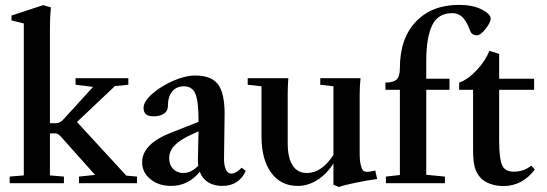

<svg xmlns="http://www.w3.org/2000/svg" viewBox="-20 -747 2230 783"><path d="M19.5 0V-26.9L77.1 -31.7V-651.4L26.9 -663.6V-683.6L156.2 -726.1L187.5 -716.8Q183.6 -679.2 183.6 -635.7V-244.6H209.5Q224.6 -244.6 240.2 -261.7L359.4 -392.6L288.1 -401.4V-428.2H503.4V-401.4L448.7 -396L293.9 -249.5L495.1 -30.8L538.6 -26.9V0H302.2V-26.9L367.7 -33.7L230 -188Q216.8 -203.1 207 -203.1H183.6V-31.7L240.7 -26.9V0Z M677.7 11.2Q627 11.2 593.3 -16.4Q559.6 -43.9 559.6 -85.4Q559.6 -160.2 680.2 -207L789.6 -250V-257.8Q789.6 -335 776.6 -365Q763.7 -395 730.5 -395Q699.2 -395 681.9 -373.5Q664.6 -352.1 664.6 -313Q664.6 -294.4 648.4 -283.4Q632.3 -272.5 605.5 -272.5Q565.4 -272.5 565.4 -307.1Q565.4 -332.5 600.3 -363.8Q635.3 -395 685.3 -417Q735.4 -439 775.9 -439Q841.3 -439 868.7 -403.6Q896 -368.2 896 -282.7Q896 -252.9 893.6 -101.6Q893.1 -73.2 900.9 -56.2Q908.7 -39.1 923.3 -39.1Q942.4 -39.1 965.3 -63L982.4 -50.3Q954.6 11.2 886.2 11.2Q853 11.2 829.1 -3.4Q805.2 -18.1 794.9 -46.4Q747.6 11.2 677.7 11.2ZM669.9 -101.6Q669.9 -74.7 686 -58.1Q702.1 -41.5 728 -41.5Q759.8 -41.5 788.6 -71.3Q787.1 -83 787.1 -96.2Q789.1 -173.3 789.6 -211.4L761.7 -198.7Q714.4 -177.2 692.1 -154.1Q669.9 -130.9 669.9 -101.6Z M1193.8 11.2Q1125.5 11.2 1085.9 -42.5Q1046.4 -96.2 1046.4 -192.4V-395L990.2 -401.4V-428.2H1155.8Q1153.3 -394 1153.3 -363.3V-162.6Q1153.3 -104 1173.1 -72.8Q1192.9 -41.5 1231.4 -41.5Q1292 -41.5 1339.8 -115.2V-395L1286.1 -401.4V-428.2H1450.2Q1446.8 -390.1 1446.8 -363.3V-122.6Q1446.8 -92.3 1451.2 -74.5Q1455.6 -56.6 1461.2 -51.5Q1466.8 -46.4 1475.1 -46.4Q1492.7 -46.4 1510.3 -51.8L1518.1 -17.1Q1481.4 -12.2 1432.4 -2.2Q1383.3 7.8 1362.3 15.6L1339.8 6.3V-80.6Q1312.5 -37.1 1274.2 -12.9Q1235.8 11.2 1193.8 11.2Z M1553.7 0V-26.9L1610.8 -33.2V-380.9H1551.8V-410.2Q1583.5 -410.2 1597.2 -422.4Q1610.8 -434.6 1610.8 -469.2Q1610.8 -590.3 1676 -658.7Q1741.2 -727.1 1852.1 -727.1Q1907.7 -727.1 1944.3 -708.5Q1981 -689.9 1981 -670.9Q1981 -655.8 1960.4 -629.4Q1939.9 -603 1924.8 -603Q1904.3 -603 1897.5 -621.1Q1892.1 -635.7 1886.7 -646.5Q1881.3 -657.2 1872.8 -668.9Q1864.3 -680.7 1851.8 -687Q1839.4 -693.4 1824.2 -693.4Q1766.1 -693.4 1742.2 -643.6Q1718.3 -593.8 1718.3 -497.6V-425.8H1813V-380.9H1718.3V-34.2L1794.4 -26.9V0Z M2033.2 11.7Q2002.9 11.7 1977.5 2.2Q1952.1 -7.3 1938 -23.9Q1922.4 -41.5 1915.8 -66.4Q1909.2 -91.3 1909.2 -138.2V-380.9H1852.5V-410.2Q1889.2 -422.9 1925.3 -462.2Q1961.4 -501.5 1975.6 -539.6L2015.6 -527.3V-425.8H2158.2V-380.9H2015.6V-171.9Q2015.6 -97.7 2029.3 -70.3Q2040.5 -46.9 2075.7 -46.9Q2115.7 -46.9 2146.5 -71.3L2161.1 -55.7Q2109.9 11.7 2033.2 11.7Z"/></svg>

Font: Elstob 14pt SemiBold
Style: Regular
Weight: 600
Designer: Peter S. Baker
Version: Version 1.015